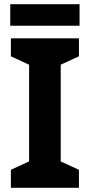

<svg xmlns="http://www.w3.org/2000/svg" viewBox="-20 -897 429 917"><path d="M357 0H32V-86L119 -126V-588L32 -628V-714H357V-628L270 -588V-126L357 -86ZM360 -877V-774H29V-877Z"/></svg>

Font: Noto Naskh Arabic
Style: Regular
Weight: 400
Designer: Monotype Design Team, David Williams, Mohamad Dakak and Nizar Qandah
Foundry: Monotype Imaging Inc.
Version: Version 2.013